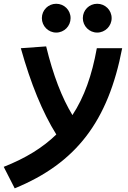

<svg xmlns="http://www.w3.org/2000/svg" viewBox="-77 -775 683 1025"><path d="M1.5 230.5C329.1 96.2 500.5 -127.4 575.2 -517.6H439.9C414.1 -374 373 -256.8 309.6 -160.6C253.4 -252.9 206.5 -374.5 169.4 -527.3L34.2 -517.6C87.4 -327.6 149.9 -175.3 223.6 -57.1C151.4 13.2 59.6 69.8 -57.1 115.7ZM441.9 -601.1C484.4 -601.1 519 -635.7 519 -678.2C519 -721.2 484.4 -754.9 441.9 -754.9C399.4 -754.9 365.2 -721.2 365.2 -678.2C365.2 -635.7 399.4 -601.1 441.9 -601.1ZM223.1 -601.1C265.6 -601.1 299.8 -635.7 299.8 -678.2C299.8 -721.2 265.6 -754.9 223.1 -754.9C180.7 -754.9 146.5 -721.2 146.5 -678.2C146.5 -635.7 180.7 -601.1 223.1 -601.1Z"/></svg>

Font: Cascadia Code
Style: Bold Italic
Weight: 700
Italic angle: -10°
Monospace: yes
Designer: Aaron Bell
Foundry: Saja Typeworks
Version: Version 2404.023